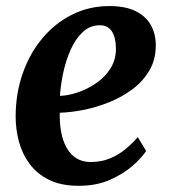

<svg xmlns="http://www.w3.org/2000/svg" viewBox="-20 -590 555 621"><path d="M452.6 -101.7Q439.3 -80.8 409.6 -54.4Q379.8 -28 335.8 -8.5Q291.8 11 234.6 11Q178.4 11 139.4 -8Q100.3 -27 76.3 -59.2Q52.2 -91.5 41.4 -131.4Q30.7 -171.3 30.6 -212.7Q30.7 -288.2 53.7 -353.2Q76.6 -418.2 117.6 -466.9Q158.7 -515.6 213.8 -543Q269 -570.4 333.3 -570.4Q385.2 -570.4 418.1 -554.3Q451 -538.1 467.1 -510.2Q483.1 -482.2 483.8 -447.7Q484.8 -399.8 464.1 -363.7Q443.4 -327.5 408.7 -301.6Q374.1 -275.8 332.4 -259.1Q290.8 -242.4 249 -234.3Q207.3 -226.3 173.3 -225.4Q172.5 -190.5 178.1 -161.4Q183.7 -132.4 196.1 -111Q208.5 -89.5 227.6 -77.8Q246.8 -66 272.8 -66Q307.7 -66 335.7 -77.6Q363.7 -89.2 386 -107.8Q408.4 -126.3 425.6 -146.5ZM303.3 -508.3Q271.2 -508.3 247.8 -486.5Q224.4 -464.7 208.8 -429.9Q193.2 -395.1 184.7 -355.4Q176.1 -315.7 173.9 -279.8Q201 -280.8 232.7 -291.6Q264.4 -302.4 292.6 -322.1Q320.9 -341.8 338.4 -370.5Q356 -399.2 354.9 -436.4Q353.9 -472.2 340.6 -490.3Q327.3 -508.3 303.3 -508.3Z"/></svg>

Font: Merriweather 7pt Light
Style: Italic
Weight: 300
Italic angle: -7.8°
Designer: Eben Sorkin
Foundry: Eben Sorkin
Version: Version 2.200;gftools[0.9.31]